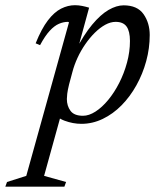

<svg xmlns="http://www.w3.org/2000/svg" viewBox="-110 -466 618 738"><path d="M155.5 -141.5Q150 -119 148.5 -106Q147 -93 147 -85.5Q147 -59 161 -40Q175 -21 209 -21Q232 -21 257.2 -37.2Q282.5 -53.5 306 -82Q329.5 -110.5 348.2 -147.2Q367 -184 378.2 -225.5Q389.5 -267 389.5 -308.5Q389.5 -346 376.5 -364Q363.5 -382 334.5 -382Q315 -382 294.5 -370.8Q274 -359.5 254.5 -340.2Q235 -321 217.8 -296Q200.5 -271 188 -243.8Q175.5 -216.5 168.5 -190ZM90.5 -39 128 -37.5 59.5 210 144 233.5 137.5 251.5H-89.5L-83 233.5L-9 210L155 -379.5Q155 -380.5 154 -381.2Q153 -382 151 -382Q134 -382 116.5 -374.5Q99 -367 81 -347.5Q63 -328 44 -292.5L27 -299.5Q49.5 -355.5 74 -387.5Q98.5 -419.5 124.8 -432.8Q151 -446 178 -446Q192 -446 205.8 -443.2Q219.5 -440.5 232.5 -436.5L183.5 -257L179.5 -270Q212 -332.5 244.2 -371.2Q276.5 -410 307.2 -427.8Q338 -445.5 365 -445.5Q418 -445.5 441.8 -411.5Q465.5 -377.5 465.5 -331.5Q465.5 -280.5 452 -231Q438.5 -181.5 414.2 -138Q390 -94.5 357.2 -61.2Q324.5 -28 285 -9Q245.5 10 203 10Q170.5 10 138.2 -2Q106 -14 90.5 -39Z"/></svg>

Font: Newsreader 24pt
Style: Italic
Weight: 400
Italic angle: -17°
Designer: Hugues Gentile
Foundry: Production Type
Version: Version 1.003